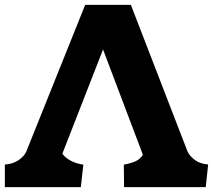

<svg xmlns="http://www.w3.org/2000/svg" viewBox="-25 -770 876 790"><path d="M318 -92.5 307.5 0H-5V-93Q26.5 -95 49.8 -110Q73 -125 83 -146L325.5 -750H513.5L746.5 -147Q755 -128.5 775.8 -112.5Q796.5 -96.5 831.5 -93L821.5 0H485.5L484.5 -92.5Q520 -99.5 536.2 -108.2Q552.5 -117 563 -133L399 -566.5L231.5 -137.5Q242.5 -122 264.8 -109.5Q287 -97 318 -92.5Z"/></svg>

Font: TMT Limkin
Style: Regular
Weight: 400
Designer: Gabriel Drozdov
Version: Version 1.000;Glyphs 3.1.2 (3151)